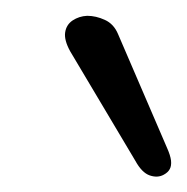

<svg xmlns="http://www.w3.org/2000/svg" viewBox="-20 -926 242 249"><path d="M155.5 -717.5 71 -859.5Q63 -874 64.5 -884Q66 -894 74.2 -899.5Q82.5 -905 93 -905.5Q104.5 -905.5 116 -900.2Q127.5 -895 133 -882L196.5 -734.5Q201 -724.5 201.8 -717.8Q202.5 -711 200.2 -706.8Q198 -702.5 192.5 -699.5Q184.5 -695 174.2 -698.5Q164 -702 155.5 -717.5Z"/></svg>

Font: Edu SA Hand
Style: Regular
Weight: 400
Designer: Tina and Corey Anderson, Eben Sorkin, Mirko Velimirovic
Foundry: Google for Education
Version: Version 2.000